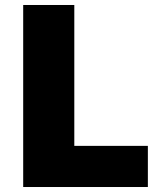

<svg xmlns="http://www.w3.org/2000/svg" viewBox="-20 -750 661 770"><path d="M278 -730V-165H573V0H73V-730Z"/></svg>

Font: M PLUS 1p Black
Style: Regular
Weight: 900
Version: Version 1.061